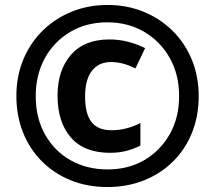

<svg xmlns="http://www.w3.org/2000/svg" viewBox="-20 -744 867 774"><path d="M413 10Q332 10 264.5 -17.5Q197 -45 148 -94.5Q99 -144 72.5 -211Q46 -278 46 -357Q46 -436 73.5 -503Q101 -570 151 -619.5Q201 -669 268 -696.5Q335 -724 414 -724Q492 -724 559 -696.5Q626 -669 676 -619.5Q726 -570 753.5 -503Q781 -436 781 -356Q781 -276 754 -209Q727 -142 677.5 -93Q628 -44 560.5 -17Q493 10 413 10ZM414 -61Q498 -61 562.5 -99Q627 -137 664.5 -203.5Q702 -270 702 -357Q702 -443 664.5 -510Q627 -577 561.5 -615.5Q496 -654 413 -654Q328 -654 262.5 -615Q197 -576 160.5 -509Q124 -442 124 -356Q124 -269 161.5 -202Q199 -135 264.5 -98Q330 -61 414 -61ZM423 -128Q319 -128 265.5 -190Q212 -252 212 -358Q212 -461 266 -523Q320 -585 421 -585Q459 -585 495 -576Q531 -567 565 -550L526 -468Q475 -494 428 -494Q378 -494 350.5 -458.5Q323 -423 323 -355Q323 -286 348.5 -252.5Q374 -219 430 -219Q489 -219 546 -248V-157Q518 -143 488.5 -135.5Q459 -128 423 -128Z"/></svg>

Font: Noto Sans Arabic SemCond ExtBd
Style: Regular
Weight: 800
Width: 4
Designer: Monotype Design Team, Nadine Chahine, Nizar Qandah and Khaled Hosny
Foundry: Monotype Imaging Inc.
Version: Version 2.012; ttfautohint (v1.8.4.7-5d5b)